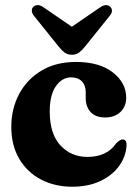

<svg xmlns="http://www.w3.org/2000/svg" viewBox="-20 -715 536 747"><path d="M471 -335Q471 -301 448.8 -279.5Q426.5 -258 389 -258Q352 -258 332.8 -278.8Q313.5 -299.5 313.5 -333.5V-355.5Q313.5 -383 298.5 -398.5Q283.5 -414 257 -414Q221.5 -414 197.5 -379.8Q173.5 -345.5 173.5 -281.5Q173.5 -194 215.2 -149.2Q257 -104.5 320 -104.5Q396.5 -104.5 432.5 -158Q448.5 -173 457.5 -172.5Q473 -172 472.5 -149Q469.5 -104.5 442.5 -68Q415.5 -31.5 369 -10Q322.5 11.5 261.5 11.5Q193 11.5 139.2 -16.8Q85.5 -45 54.8 -97.2Q24 -149.5 24 -221Q24 -293 55 -350.2Q86 -407.5 142.2 -440.8Q198.5 -474 275 -474Q367 -474 419 -433.2Q471 -392.5 471 -335ZM310.5 -533.5Q298.5 -518.5 287.2 -510.2Q276 -502 259.5 -502Q243 -502 231.8 -510.2Q220.5 -518.5 208.5 -533.5L112.5 -653Q103.5 -664 103.8 -673.8Q104 -683.5 110 -688.5Q126.5 -703 150 -686L259.5 -611L369 -686Q393 -703 409 -688.5Q415 -683.5 415.5 -673.8Q416 -664 406.5 -653Z"/></svg>

Font: Fraunces 72pt Soft
Style: Bold
Weight: 700
Version: Version 1.000;[b76b70a41]